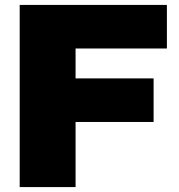

<svg xmlns="http://www.w3.org/2000/svg" viewBox="-20 -760 726 780"><path d="M658 -563H287V-441.5H604V-264.5H287V0H60V-740H658Z"/></svg>

Font: Encode Sans Semi Expanded Black
Style: Regular
Weight: 900
Width: 6
Designer: Multiple Designers
Foundry: Impallari Type
Version: Version 2.000